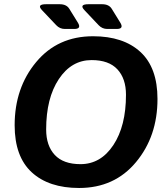

<svg xmlns="http://www.w3.org/2000/svg" viewBox="-20 -892 788 928"><path d="M183.1 -842.8Q155.8 -871.6 202.6 -871.6H268.6Q301.3 -871.6 314.9 -849.6L356 -783.2Q375.5 -752 338.9 -752H293.5Q269 -752 251.5 -770.5ZM388.2 -842.8Q360.8 -871.6 407.7 -871.6H473.6Q506.3 -871.6 520 -849.6L561 -783.2Q580.6 -752 543.9 -752H498.5Q474.1 -752 456.5 -770.5ZM50.8 -286.6Q50.8 -467.3 154.8 -592Q258.8 -716.8 429.7 -716.8Q576.2 -716.8 658.7 -640.9Q741.2 -564.9 741.2 -413.6Q741.2 -232.9 637.2 -108.2Q533.2 16.6 362.3 16.6Q215.8 16.6 133.3 -59.3Q50.8 -135.3 50.8 -286.6ZM203.1 -266.1Q203.1 -188 244.6 -143.3Q286.1 -98.6 369.1 -98.6Q466.8 -98.6 527.8 -190.7Q588.9 -282.7 588.9 -434.1Q588.9 -512.2 547.4 -556.9Q505.9 -601.6 422.9 -601.6Q325.2 -601.6 264.2 -509.5Q203.1 -417.5 203.1 -266.1Z"/></svg>

Font: Istok
Style: Bold Italic
Weight: 700
Italic angle: -13°
Designer: Andrey V. Panov
Foundry: Andrey V. Panov
Version: Version 1.0.3